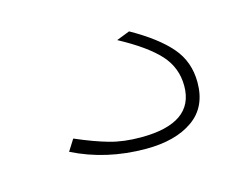

<svg xmlns="http://www.w3.org/2000/svg" viewBox="-42 -62 337 280"><g transform="rotate(-15 126.0 78.0)"><path d="M149.9 164.1Q89.8 164.1 40 139.2L50.8 122.1Q79.1 134.3 99.9 140.1Q120.6 146 147 146Q227.1 146 227.1 89.8Q227.1 62 208.5 41.7Q189.9 21.5 149.9 0L169.9 -7.8Q209 14.2 228 36.4Q247.1 58.6 247.1 89.8Q247.1 127 220.7 145.5Q194.3 164.1 149.9 164.1Z"/></g></svg>

Font: Rawline Thin
Style: Regular
Weight: 250
Designer: Matt McInerney, Pablo Impallari, Rodrigo Fuenzalida
Foundry: Matt McInerney, Pablo Impallari, Rodrigo Fuenzalida
Version: Version 4.020;PS 004.020;hotconv 1.0.88;makeotf.lib2.5.64775